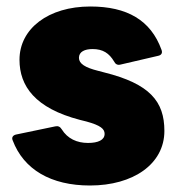

<svg xmlns="http://www.w3.org/2000/svg" viewBox="-20 -561 546 591"><path d="M257 10C390 10 486 -56 486 -158C486 -249 441 -303 301 -338L282 -343C242 -353 223 -365 223 -383C223 -402 241 -410 265 -410C297 -410 316 -397 331 -372C335 -364 341 -360 350 -362L466 -389C477 -391 481 -398 477 -408C444 -499 371 -541 258 -541C129 -541 40 -473 40 -377C40 -296 88 -228 226 -192L246 -187C290 -175 302 -164 302 -149C302 -130 282 -121 251 -121C217 -121 188 -134 170 -163C165 -171 159 -174 150 -172L30 -147C20 -145 15 -138 19 -129C53 -39 137 10 257 10Z"/></svg>

Font: LINE Seed Sans TH ExtraBold
Style: Regular
Weight: 800
Designer: Dalton Maag Ltd | Thai characters by Cadson Demak Co.,Ltd.
Foundry: Dalton Maag Ltd
Version: Version 1.003